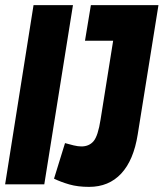

<svg xmlns="http://www.w3.org/2000/svg" viewBox="-33 -720 639 750"><path d="M-13 0 98 -700H252L140 0ZM178 -22 221 -161Q238 -156 255 -152Q272 -148 285 -148Q315 -148 332.5 -168.5Q350 -189 360 -254L409 -561H299L322 -700H586L505 -195Q489 -94 440.5 -42Q392 10 315 10Q271 10 238 0.5Q205 -9 178 -22Z"/></svg>

Font: Georama Condensed ExtraBold
Style: Italic
Weight: 800
Width: 3
Italic angle: -9°
Designer: Jean-Baptiste Levee
Foundry: Production Type
Version: Version 1.000